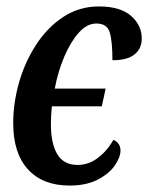

<svg xmlns="http://www.w3.org/2000/svg" viewBox="-20 -566 460 596"><path d="M196 10Q113 10 67 -40Q21 -90 21 -184Q21 -246 39 -309.5Q57 -373 92 -427Q127 -481 176.5 -513.5Q226 -546 287 -546Q353 -546 386.5 -517Q420 -488 420 -446Q420 -415 397.5 -397Q375 -379 329 -379Q329 -439 320.5 -466Q312 -493 279 -493Q250 -493 224.5 -464.5Q199 -436 179.5 -390Q160 -344 150 -291H308L296 -236H141Q138 -208 138 -181Q138 -120 158 -87Q178 -54 221 -54Q255 -54 284 -76Q313 -98 332 -132Q354 -122 354 -99Q354 -78 336.5 -52.5Q319 -27 283.5 -8.5Q248 10 196 10Z"/></svg>

Font: Noto Serif ExtraCondensed SemiBold
Style: Italic
Weight: 600
Width: 2
Italic angle: -12°
Designer: Monotype Design Team
Foundry: Monotype Imaging Inc.
Version: Version 2.013